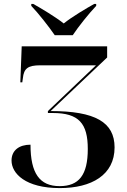

<svg xmlns="http://www.w3.org/2000/svg" viewBox="-20 -951 652 982"><path d="M260 -771H352C382 -816 434 -881 472 -921V-931H462C421 -908 348 -865 306 -831C263 -865 191 -908 150 -931H140V-921C178 -881 229 -816 260 -771ZM286 11C448 11 566 -56 566 -197C566 -326 467 -383 239 -383L528 -657V-714H91L84 -530H94L97 -551C102 -601 123 -617 186 -617H471L225 -383V-373H250C383 -373 429 -320 429 -189C429 -56 384 1 285 1C183 1 136 -64 136 -211C78 -211 39 -182 39 -130C39 -64 110 11 286 11Z"/></svg>

Font: Noto Serif Display SemiBold
Style: Regular
Weight: 600
Designer: Monotype Design Team
Foundry: Monotype Imaging Inc.
Version: Version 2.009